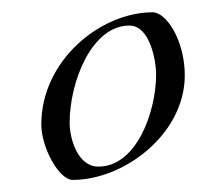

<svg xmlns="http://www.w3.org/2000/svg" viewBox="-20 -767 331 311"><path d="M227.1 -747.1C143.1 -747.1 46.9 -669.4 46.9 -565.4C46.9 -527.8 75.7 -475.6 97.7 -475.6C181.6 -475.6 279.3 -550.3 279.3 -645C279.3 -700.7 250 -747.1 227.1 -747.1ZM92.8 -567.9C92.8 -635.3 128.9 -725.6 189.5 -725.6C224.1 -725.6 232.9 -665 232.9 -647.5C232.9 -583 199.7 -497.1 139.6 -497.1C105 -497.1 92.8 -543.9 92.8 -567.9Z"/></svg>

Font: Cardo
Style: Italic
Weight: 400
Designer: David J. Perry
Foundry: David J. Perry
Version: Version 0.99